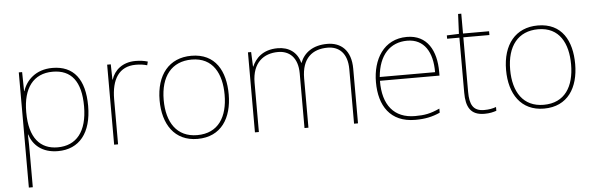

<svg xmlns="http://www.w3.org/2000/svg" viewBox="-53 -845 3906 1262"><g transform="rotate(-5 1899.5 -213.5)"><path d="M313 -538C203 -538 139 -472 117 -402H115L113 -528H91V232H117V15C117 -27 117 -71 115 -116H117C139 -46 198 10 303 10C444 10 526 -91 526 -269C526 -445 453 -538 313 -538ZM313 -513C435 -513 499 -434 499 -269C499 -101 426 -15 303 -15C189 -15 117 -92 117 -262V-265C117 -421 185 -513 313 -513Z M861 -536C776 -536 721 -488 702 -427H700L698 -528H674V0H700V-297C700 -428 750 -511 861 -511C891 -511 911 -508 936 -501L942 -525C918 -532 893 -536 861 -536Z M1453 -264C1453 -417 1389 -538 1230 -538C1083 -538 997 -432 997 -264C997 -107 1072 10 1224 10C1381 10 1453 -109 1453 -264ZM1024 -264C1024 -420 1098 -513 1230 -513C1371 -513 1426 -402 1426 -264C1426 -119 1364 -15 1224 -15C1089 -15 1024 -117 1024 -264Z M2127 -538C2032 -538 1973 -494 1948 -429H1946C1928 -500 1873 -538 1800 -538C1698 -538 1651 -481 1630 -432H1628L1624 -528H1603V0H1629V-325C1629 -459 1707 -513 1800 -513C1873 -513 1930 -467 1930 -360V0H1956V-325C1956 -459 2027 -513 2127 -513C2200 -513 2257 -467 2257 -360V0H2283V-361C2283 -482 2217 -538 2127 -538Z M2652 -538C2498 -538 2424 -408 2424 -259C2424 -104 2495 10 2661 10C2725 10 2773 0 2824 -23V-50C2762 -22 2725 -15 2661 -15C2524 -15 2449 -105 2451 -266H2844V-291C2844 -430 2787 -538 2652 -538ZM2652 -513C2764 -513 2818 -423 2817 -291H2452C2464 -436 2540 -513 2652 -513Z M3117 -15C3043 -15 3022 -61 3022 -143V-503H3194V-528H3022V-659H3001L2995 -528L2915 -525V-503H2996V-140C2996 -47 3024 10 3117 10C3152 10 3174 4 3196 -3V-28C3174 -20 3150 -15 3117 -15Z M3739 -264C3739 -417 3675 -538 3516 -538C3369 -538 3283 -432 3283 -264C3283 -107 3358 10 3510 10C3667 10 3739 -109 3739 -264ZM3310 -264C3310 -420 3384 -513 3516 -513C3657 -513 3712 -402 3712 -264C3712 -119 3650 -15 3510 -15C3375 -15 3310 -117 3310 -264Z"/></g></svg>

Font: Noto Sans Arabic UI Th
Style: Regular
Weight: 100
Designer: Monotype Design Team, Nadine Chahine and Nizar Qandah
Foundry: Monotype Imaging Inc.
Version: Version 2.010